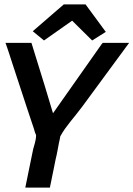

<svg xmlns="http://www.w3.org/2000/svg" viewBox="-20 -853 607 873"><path d="M221 -338Q276 -417 331.5 -495Q387 -573 442 -652L447 -658H567L353 -367Q338 -347 325 -331Q312 -315 300 -300Q288 -285 276.5 -269Q265 -253 254 -233Q254 -230 253 -227Q252 -222 251 -216.5Q250 -211 248 -203Q245 -188 241.5 -168.5Q238 -149 233 -129Q229 -109 225 -89Q221 -69 217.5 -52.5Q214 -36 212 -25Q210 -14 209 -11L207 0H95L129 -166Q131 -177 134 -186Q137 -195 139 -204Q141 -212 142.5 -220Q144 -228 144 -239Q143 -241 139 -251Q137 -259 133.5 -270Q130 -281 125 -295Q116 -322 104.5 -356.5Q93 -391 81 -428Q69 -465 57 -501Q45 -537 35.5 -566.5Q26 -596 19.5 -616Q13 -636 11 -641L5 -658H123L184 -461Q194 -430 202.5 -399.5Q211 -369 221 -338ZM308 -759 180 -669 129 -711 270 -833H369L461 -708L399 -669Z"/></svg>

Font: Codetta
Style: Bold Italic
Weight: 700
Italic angle: -11°
Designer: Ulrich Proeller
Foundry: PROSA GmbH
Version: Version 2.00;September 29, 2018;FontCreator 11.5.0.2427 64-b